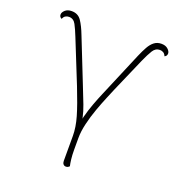

<svg xmlns="http://www.w3.org/2000/svg" viewBox="-128 -799 840 911"><g transform="rotate(20 291.5 -343.5)"><path d="M305 8Q297 8 292 2Q287 -4 287 -14V-140Q287 -184 272 -235.5Q257 -287 225 -368L137 -587Q124 -620 112 -642.5Q100 -665 77 -665Q67 -665 59 -660Q51 -655 47 -644Q35 -649 35 -662Q35 -673 47 -684Q59 -695 80 -695Q112 -695 129 -670Q146 -645 162 -603L250 -381Q271 -329 283 -297Q295 -265 300.5 -239Q306 -213 306 -178H295Q295 -208 304 -243Q313 -278 326 -313Q339 -348 351.5 -377Q364 -406 371 -423L447 -603Q459 -631 470.5 -651.5Q482 -672 497 -683.5Q512 -695 533 -695Q554 -695 566 -684Q578 -673 578 -662Q578 -649 566 -644Q562 -655 554 -660Q546 -665 536 -665Q514 -665 501 -644Q488 -623 472 -587L397 -415Q390 -398 376.5 -366Q363 -334 348.5 -294Q334 -254 324.5 -213.5Q315 -173 315 -140V-82Q315 -54 317.5 -33Q320 -12 323 0Q320 3 316 5.5Q312 8 305 8Z"/></g></svg>

Font: Arima Thin
Style: Regular
Weight: 100
Designer: Joana Correia and Natanael Gama
Foundry: NDISCOVER
Version: Version 1.101;gftools[0.9.23]